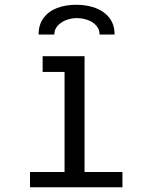

<svg xmlns="http://www.w3.org/2000/svg" viewBox="-20 -786 640 806"><path d="M159 -550H335V-64H494V0H106V-64H251V-168V-484H159ZM461 -641H398Q398 -663.5 383.5 -679.2Q369 -695 347 -702.5Q325 -710 302 -710Q281 -710 259.2 -702.2Q237.5 -694.5 222.8 -678.8Q208 -663 208 -641H142Q142 -682.5 162.8 -710.5Q183.5 -738.5 219.2 -752.2Q255 -766 300 -766Q345 -766 381.5 -752.2Q418 -738.5 439.5 -710.5Q461 -682.5 461 -641Z"/></svg>

Font: JuliaMono
Style: Regular
Weight: 400
Monospace: yes
Designer: cormullion
Foundry: corm
Version: Version 0.055; ttfautohint (v1.8.4)